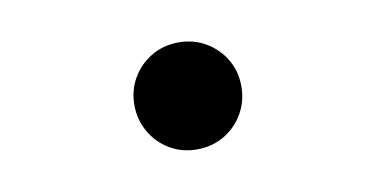

<svg xmlns="http://www.w3.org/2000/svg" viewBox="-35 -254 671 342"><g transform="rotate(-10 300.0 -83.0)"><path d="M203 -83.5Q203 -110.5 215.8 -132.2Q228.5 -154 250.5 -167Q272.5 -180 299.5 -180Q327 -180 349 -167Q371 -154 383.8 -132.2Q396.5 -110.5 396.5 -83.5Q396.5 -57 383.8 -34.8Q371 -12.5 349 0.5Q327 13.5 299.5 13.5Q272.5 13.5 250.5 0.5Q228.5 -12.5 215.8 -34.8Q203 -57 203 -83.5Z"/></g></svg>

Font: Fira Code Light Medium
Style: Regular
Weight: 500
Monospace: yes
Version: Version 5.002